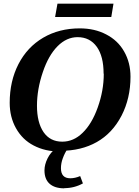

<svg xmlns="http://www.w3.org/2000/svg" viewBox="-20 -815 762 1049"><path d="M547 -412 546 -413Q546 -507 509 -559Q471 -612 404 -612Q344 -612 295 -563Q245 -513 214 -421Q182 -327 182 -237Q182 -146 218 -93Q254 -41 320 -41Q382 -41 431 -89Q482 -138 514 -228Q547 -320 547 -412ZM311 9 308 13Q227 13 164 -20Q102 -52 67 -115Q33 -176 33 -253Q33 -372 81 -465Q129 -558 216 -609Q303 -660 416 -660Q497 -660 560 -627Q624 -594 658 -534Q693 -473 693 -396Q693 -278 644 -183Q594 -87 509 -39Q424 9 311 9ZM281 -722 294 -795H600L588 -722ZM331 213 332 214Q279 214 251 189Q223 164 223 116Q223 84 240 50Q257 16 285 -3H350Q334 20 323 50Q313 77 313 104Q313 159 364 159Q390 159 418 147L433 187Q386 213 331 213Z"/></svg>

Font: Libra Serif Modern
Style: Bold Italic
Weight: 700
Italic angle: -12°
Designer: Stefan Peev, Context Ltd
Foundry: Stefan Peev, Context Ltd
Version: Version 1.000